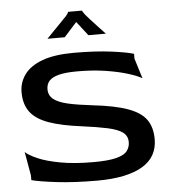

<svg xmlns="http://www.w3.org/2000/svg" viewBox="-56 -859 818 920"><g transform="rotate(-5 353.0 -399.0)"><path d="M374 10Q265 10 181 0Q97 -10 60 -20V-43L40 -157Q56 -141 97 -123Q138 -105 205 -92.5Q272 -80 363 -80Q436 -80 474.5 -90Q513 -100 527 -118.5Q541 -137 541 -161Q541 -191 518 -208Q495 -225 447 -235.5Q399 -246 323 -256Q227 -268 166.5 -289.5Q106 -311 78 -348Q50 -385 50 -443Q50 -491 78 -529Q106 -567 164.5 -588.5Q223 -610 316 -610Q420 -610 496 -600Q572 -590 603 -580V-557L633 -460Q611 -473 566 -487Q521 -501 460 -510.5Q399 -520 325 -520Q268 -520 235.5 -511.5Q203 -503 189 -487Q175 -471 175 -447Q175 -417 197.5 -399Q220 -381 266 -370.5Q312 -360 381 -352Q489 -340 551.5 -317.5Q614 -295 640 -258Q666 -221 666 -164Q666 -122 648 -89.5Q630 -57 593.5 -35Q557 -13 502 -1.5Q447 10 374 10ZM196 -688Q210 -703 228.5 -721.5Q247 -740 264 -758Q281 -776 292 -787Q300 -796 303 -801.5Q306 -807 306 -808H373Q373 -804 386 -787Q392 -780 407.5 -762.5Q423 -745 442 -725Q461 -705 477 -688H393L340 -756L279 -688Z"/></g></svg>

Font: Red Rose Medium
Style: Regular
Weight: 500
Designer: Jaikishan Patel
Version: Version 2.000